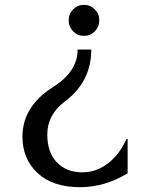

<svg xmlns="http://www.w3.org/2000/svg" viewBox="-20 -567 623 797"><path d="M312.5 210Q197.3 210 134.3 149.9Q73.2 91.8 73.2 0Q73.2 -126 202.1 -207Q302.2 -270 302.2 -361.3H358.9Q358.9 -227.5 249 -145.5Q176.3 -90.8 176.3 -8.8Q176.3 63 212.9 103.5Q253.4 148.4 321.8 148.4Q399.9 148.4 459.5 82Q485.4 53.2 504.9 10.3H509.8V152.3Q415 210 312.5 210ZM283.7 -528.1Q302.2 -546.9 328.6 -546.9Q355 -546.9 373.5 -528.1Q392.1 -509.3 392.1 -482.4Q392.1 -455.6 373.5 -436.8Q355 -418 328.6 -418Q302.2 -418 283.7 -436.8Q265.1 -455.6 265.1 -482.4Q265.1 -509.3 283.7 -528.1Z"/></svg>

Font: Classica
Style: Book
Weight: 400
Designer: Wojciech Kalinowski "wmk69" (wmk69@o2.pl)
Foundry: Wojciech Kalinowski "wmk69" (wmk69@o2.pl)
Version: Version 2.1.1; 2021-05-14